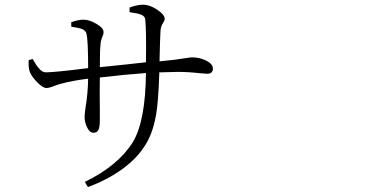

<svg xmlns="http://www.w3.org/2000/svg" viewBox="-20 -752 1540 801"><path d="M346.7 28.3 334 6.8Q472.7 -60.5 534.2 -159.2Q586.9 -246.1 588.9 -447.3Q492.2 -440.4 396.5 -428.7Q395.5 -373 396.5 -279.3Q396.5 -256.8 396.5 -250Q396.5 -221.7 390.6 -210Q384.8 -198.2 370.1 -198.2Q353.5 -198.2 342.8 -221.7Q333 -242.2 333 -264.6Q333 -276.4 336.9 -303.7Q346.7 -362.3 347.7 -423.8Q279.3 -415 237.3 -403.3Q227.5 -401.4 209 -394.5Q185.5 -384.8 173.8 -384.8Q158.2 -384.8 134.8 -409.2Q113.3 -431.6 105.5 -449.2Q97.7 -467.8 99.6 -501L116.2 -505.9Q131.8 -478.5 141.6 -467.8Q156.2 -450.2 170.9 -450.2Q207 -450.2 347.7 -467.8Q347.7 -584 340.8 -611.3Q337.9 -624 322.3 -630.9Q309.6 -635.7 277.3 -640.6V-659.2Q305.7 -669.9 328.1 -669.9Q352.5 -669.9 380.9 -653.3Q412.1 -635.7 412.1 -618.2Q412.1 -609.4 407.2 -598.6Q400.4 -584 399.4 -567.4Q396.5 -543 396.5 -471.7Q502.9 -482.4 588.9 -492.2Q590.8 -628.9 585.9 -670.9Q585 -684.6 567.4 -691.4Q554.7 -696.3 520.5 -701.2V-720.7Q553.7 -732.4 575.2 -732.4Q605.5 -732.4 636.7 -710.9Q667 -690.4 667 -673.8Q667 -666 660.2 -656.2Q650.4 -642.6 649.4 -620.1Q649.4 -606.4 647.5 -573.2Q646.5 -520.5 645.5 -496.1Q711.9 -502 756.8 -509.8Q773.4 -512.7 781.2 -512.7Q811.5 -512.7 838.9 -500Q868.2 -485.4 868.2 -465.8Q868.2 -444.3 844.7 -444.3Q836.9 -444.3 816.4 -446.3Q765.6 -452.1 721.7 -452.1Q701.2 -452.1 650.4 -450.2Q646.5 -450.2 644.5 -450.2Q644.5 -448.2 644.5 -444.3Q640.6 -330.1 631.8 -277.3Q617.2 -188.5 578.1 -134.8Q546.9 -87.9 489.3 -45.9Q426.8 -1 346.7 28.3Z"/></svg>

Font: Bpmf GenRyu Min R
Style: R
Weight: 400
Foundry: But Ko
Version: Version 1.320